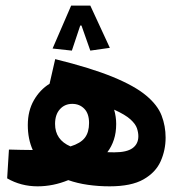

<svg xmlns="http://www.w3.org/2000/svg" viewBox="-20 -657 626 681"><path d="M113.3 3.9Q54.2 3.9 5.4 -24.4L11.7 -126.5Q32.7 -126 53.2 -125.5Q73.7 -125 90.3 -125Q93.3 -125 96.2 -125Q78.6 -164.1 78.6 -213.4Q78.6 -263.7 100.1 -301.3Q121.6 -338.9 155.8 -359.9L175.8 -447.3Q302.7 -416 380.4 -384Q458 -352.1 498.5 -318.1Q539.1 -284.2 553.2 -247.1Q567.4 -210 567.4 -168.9Q567.4 -124.5 549.8 -85Q532.2 -45.4 489 -20.8Q445.8 3.9 368.7 3.9Q328.6 3.9 291.5 -1.5Q254.4 -6.8 222.2 -18.1Q168.5 3.9 113.3 3.9ZM230 -137.7Q266.1 -148.9 281 -168.5Q295.9 -188 295.9 -220.7Q295.9 -253.9 279.1 -271.2Q262.2 -288.6 236.3 -288.6Q209.5 -288.6 192.4 -269.5Q175.3 -250.5 175.3 -217.3Q175.3 -161.1 230 -137.7ZM360.8 -117.2Q372.6 -116.7 385.3 -116.7Q429.7 -116.7 450.2 -131.6Q470.7 -146.5 470.7 -173.8Q470.7 -187 465.8 -201.9Q460.9 -216.8 442.9 -233.4Q424.8 -250 384.8 -268.1Q392.1 -242.7 392.1 -217.3Q392.1 -186.5 384 -161.9Q376 -137.2 360.8 -117.2ZM300.3 -637.2 369.6 -487.3 300.3 -477.5 269 -566.4H264.6L234.9 -477.5L166.5 -484.9L232.4 -637.2Z"/></svg>

Font: CaskaydiaCove NFP SemiBold
Style: Regular
Weight: 600
Designer: Aaron Bell
Foundry: Saja Typeworks
Version: Version 2111.001; VTT 6.35;Nerd Fonts 3.1.1